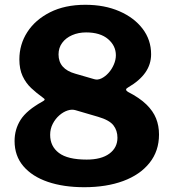

<svg xmlns="http://www.w3.org/2000/svg" viewBox="-20 -772 723 802"><path d="M336.7 -752Q416.4 -752 478.3 -725.2Q540.2 -698.4 575.7 -651.9Q611.2 -605.3 611.2 -545.4Q611.2 -503.6 587.2 -469.2Q563.2 -434.8 515 -406.8Q498.9 -398.2 514 -388.5Q563 -363.4 591.3 -335.8Q619.7 -308.1 631.9 -277.4Q644.2 -246.7 644.2 -210.1Q644.2 -141.1 604.5 -91.5Q564.9 -41.9 494.6 -15.9Q424.4 10 331.9 10Q245.4 10 179.7 -12.4Q114 -34.9 77.5 -78Q40.9 -121.1 40.9 -182.9Q40.9 -232.2 66.3 -271.9Q91.7 -311.6 156.4 -347.3Q165.4 -352.1 166.4 -355.5Q167.5 -358.9 157.8 -365.2Q132.8 -383.1 110.3 -404.1Q87.9 -425.2 74.4 -454.2Q60.9 -483.2 60.9 -523.9Q60.9 -586.5 94.1 -638Q127.2 -689.4 189 -720.7Q250.9 -752 336.7 -752ZM339.6 -636.6Q307.6 -636.6 281.2 -625.1Q254.8 -613.6 239.7 -592.9Q224.5 -572.3 224.5 -544.6Q224.5 -483.7 294.4 -464.2L373.6 -441.3Q387.9 -436.9 403.7 -444.5Q419.5 -452.2 433.3 -467.4Q447.1 -482.7 455.5 -502.4Q464 -522.1 464 -541.2Q464 -580.8 431.4 -608.7Q398.7 -636.6 339.6 -636.6ZM342.1 -105.4Q403.1 -105.4 436.8 -130.2Q470.6 -155.1 470.6 -196.7Q470.6 -227 453.6 -248.8Q436.5 -270.5 389.5 -284.2L295.2 -311.8Q280.2 -316.3 262.4 -310.5Q244.5 -304.7 227.9 -290.3Q211.3 -275.9 200.4 -254.9Q189.5 -233.8 189.5 -208.8Q189.5 -160.7 226.2 -133.1Q262.8 -105.4 342.1 -105.4Z"/></svg>

Font: Libre Franklin Thin
Style: Regular
Weight: 100
Designer: Pablo Impallari, Rodrigo Fuenzalida, Nhung Nguyen
Foundry: Impallari Type
Version: Version 3.000